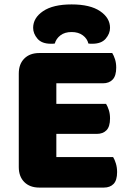

<svg xmlns="http://www.w3.org/2000/svg" viewBox="-20 -846 588 869"><path d="M158 3Q115 3 90 -22Q65 -47 65 -90V-513Q65 -556 90 -581Q115 -606 158 -606H488Q495 -595 500.5 -578Q506 -561 506 -540Q506 -503 490 -486Q474 -469 446 -469H235V-376H460Q467 -365 472.5 -348Q478 -331 478 -310Q478 -273 462 -256.5Q446 -240 418 -240H235V-135H492Q499 -124 504.5 -106Q510 -88 510 -67Q510 -30 494 -13.5Q478 3 450 3ZM304 -701Q273 -701 253.5 -686Q234 -671 228 -649Q223 -648 219 -648Q215 -648 210 -648Q169 -648 149.5 -671Q130 -694 130 -720Q130 -765 175 -795.5Q220 -826 304 -826Q388 -826 433 -795.5Q478 -765 478 -720Q478 -694 458.5 -671Q439 -648 398 -648Q393 -648 389 -648Q385 -648 380 -649Q375 -671 355 -686Q335 -701 304 -701Z"/></svg>

Font: Baloo 2 ExtraBold
Style: Regular
Weight: 800
Designer: Sarang Kulkarni and Ek Type
Foundry: Ek Type
Version: Version 1.640;hotconv 1.0.111;makeotfexe 2.5.65597; ttfautoh